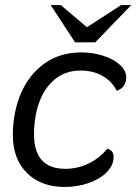

<svg xmlns="http://www.w3.org/2000/svg" viewBox="-20 -730 541 762"><path d="M31 -194Q31 -284 63 -359Q95 -434 156.5 -478Q218 -522 302 -522Q348 -522 389 -509Q430 -496 455.5 -473Q481 -450 481 -423Q481 -407 473 -392Q465 -377 443 -370Q424 -408 386.5 -429Q349 -450 300 -450Q240 -450 198 -415.5Q156 -381 135.5 -323.5Q115 -266 115 -197Q115 -60 239 -60Q288 -60 331.5 -81Q375 -102 406 -140Q431 -133 431 -107Q431 -75 404.5 -47.5Q378 -20 333 -4Q288 12 237 12Q143 12 87 -43.5Q31 -99 31 -194ZM181 -710H221L325 -622L461 -710H501L358 -562H278Z"/></svg>

Font: Thasadith
Style: Bold Italic
Weight: 700
Italic angle: -9°
Designer: Cadson Demak Co.,Ltd.
Foundry: Cadson Demak Co.,Ltd.
Version: Version 1.000; ttfautohint (v1.6)